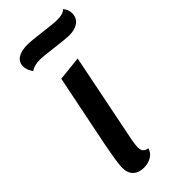

<svg xmlns="http://www.w3.org/2000/svg" viewBox="-236 -769 838 838"><g transform="rotate(-45 182.5 -350.0)"><path d="M153 -62Q153 -30 183 -27Q177 -4 156.5 8Q136 20 110 20Q78 20 60 2.5Q42 -15 42 -47Q42 -76 61 -174L129 -510L242 -522L158 -104Q153 -77 153 -62ZM365 -679Q365 -650 344 -634.5Q323 -619 288 -619Q269 -619 205 -627Q143 -635 122 -635Q85 -635 66 -620Q49 -645 49 -666Q49 -692 70 -706Q91 -720 129 -720Q152 -720 216 -712Q278 -704 299 -704Q337 -704 349 -720Q365 -701 365 -679Z"/></g></svg>

Font: Sansita
Style: Italic
Weight: 400
Italic angle: -11°
Designer: Pablo Cosgaya
Foundry: Omnibus-Type
Version: Version 1.006